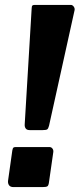

<svg xmlns="http://www.w3.org/2000/svg" viewBox="-20 -762 324 782"><path d="M179.4 -19.3Q177.7 -6.1 172.8 -3.1Q168 0 152.9 0H34.8Q22.4 0 17 -7.3Q11.7 -14.6 12.7 -25.3L30.2 -149.4Q31.9 -158.7 34.8 -160.9Q37.8 -163.1 44.3 -163.1H181.4Q189 -163.1 193.7 -156.8Q198.4 -150.5 197 -142ZM179.7 -249.8Q176.6 -237.9 172.1 -235Q167.6 -232.1 154 -232.1H100.8Q89 -232.1 84.4 -239.1Q79.7 -246.1 80.7 -256.5L109 -728.2Q109.3 -737.1 112 -739.6Q114.8 -742 121.8 -742H268.6Q275.1 -742 280.2 -735.2Q285.2 -728.4 283.8 -720.7Z"/></svg>

Font: Libre Franklin Thin
Style: Italic
Weight: 100
Italic angle: -8°
Designer: Pablo Impallari, Rodrigo Fuenzalida, Nhung Nguyen
Foundry: Impallari Type
Version: Version 3.000